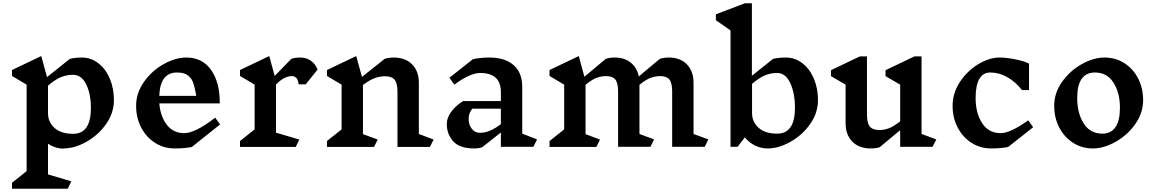

<svg xmlns="http://www.w3.org/2000/svg" viewBox="-20 -893 7041 1168"><path d="M272 -19V168L414 210L392 255H53V219L142 148V-378L53 -431V-467L231 -552L266 -424L405 -535Q437 -543 478 -543Q533 -543 578 -508.5Q623 -474 648 -414.5Q673 -355 673 -284Q673 -206 625.5 -138.5Q578 -71 506 -30.5Q434 10 367 10V11Q316 11 272 -19ZM272 -372V-204Q272 -151 311.5 -115Q351 -79 425 -79Q479 -79 506 -118.5Q533 -158 533 -235Q533 -321 504.5 -379.5Q476 -438 424 -438Q387 -438 352.5 -424.5Q318 -411 272 -372Z M1147 1Q1104 10 1043 10Q976 10 922.5 -24.5Q869 -59 838.5 -118Q808 -177 808 -249Q808 -327 855.5 -394.5Q903 -462 975 -502.5Q1047 -543 1114 -543Q1211 -543 1264.5 -467Q1318 -391 1317 -264H949Q956 -184 995 -133.5Q1034 -83 1101 -83Q1167 -83 1289 -177L1319 -136ZM949 -310H1174Q1165 -361 1155.5 -389Q1146 -417 1123 -434.5Q1100 -452 1056 -452H1057Q954 -452 949 -310Z M1659 -379V-86L1801 -44L1779 1H1440V-35L1529 -106V-378L1440 -431V-467L1618 -552L1651 -431L1752 -535Q1775 -543 1806 -543Q1843 -543 1870.5 -524Q1898 -505 1912 -470L1840 -380H1797Q1793 -407 1783 -418.5Q1773 -430 1755 -430Q1734 -430 1711 -419Q1688 -408 1659 -379Z M2595 1H2398V-333Q2398 -386 2381 -407.5Q2364 -429 2322 -429Q2291 -429 2260 -418Q2229 -407 2188 -376V-77L2278 -44L2255 1H1969V-35L2058 -106V-378L1969 -431V-467L2147 -552L2182 -425L2320 -535Q2343 -543 2376 -543Q2446 -543 2487 -501.5Q2528 -460 2528 -389V-78L2618 -44Z M3225 0H3027V-87L2914 2Q2894 10 2864 10Q2776 10 2737 -33.5Q2698 -77 2698 -139Q2698 -175 2723 -210.5Q2748 -246 2796 -278H3027V-332Q3027 -449 2902 -449Q2839 -449 2744 -378L2714 -420L2857 -533Q2903 -543 2957 -543Q3052 -543 3104.5 -497Q3157 -451 3157 -364V-80L3247 -45ZM3027 -138V-232H2853Q2841 -217 2836 -202Q2831 -187 2831 -169Q2831 -134 2850 -109.5Q2869 -85 2900 -85Q2959 -85 3027 -138Z M4267 0H4069V-336Q4069 -388 4052.5 -409Q4036 -430 3995 -430Q3966 -430 3937 -419Q3908 -408 3870 -377V-78L3959 -45L3937 0H3740V-336Q3740 -388 3723.5 -409Q3707 -430 3666 -430Q3637 -430 3608 -419Q3579 -408 3542 -377V-77L3630 -44L3608 1H3323V-35L3412 -106V-378L3323 -431V-467L3501 -552L3535 -426L3665 -535Q3688 -543 3720 -543Q3778 -543 3816.5 -512.5Q3855 -482 3866 -428L3994 -535Q4017 -543 4049 -543Q4118 -543 4158.5 -501.5Q4199 -460 4199 -389V-78L4289 -45Z M4956 -284Q4956 -206 4908.5 -138.5Q4861 -71 4789 -30.5Q4717 10 4650 10Q4609 10 4573.5 -7.5Q4538 -25 4511 -57L4467 0H4424V-708L4335 -770V-806L4511 -873H4554V-432L4683 -535Q4715 -543 4760 -543H4761Q4816 -543 4861 -508.5Q4906 -474 4931 -414.5Q4956 -355 4956 -284ZM4816 -236Q4816 -326 4787.5 -387.5Q4759 -449 4707 -449Q4670 -449 4635.5 -435.5Q4601 -422 4555 -383V-205Q4555 -152 4594.5 -116Q4634 -80 4708 -80Q4762 -80 4789 -119.5Q4816 -159 4816 -236Z M5653 0H5456V-101L5332 2Q5313 10 5276 10Q5206 10 5165 -31.5Q5124 -73 5124 -144V-378L5035 -430V-466L5211 -550H5254V-199Q5254 -145 5271 -123.5Q5288 -102 5330 -102Q5359 -102 5388 -113Q5417 -124 5456 -155V-378L5367 -430V-466L5543 -550H5586V-78L5676 -45Z M6240 -506V-345H6197Q6158 -395 6108 -423.5Q6058 -452 6004 -452Q5960 -452 5937.5 -412.5Q5915 -373 5915 -297Q5915 -205 5954.5 -144Q5994 -83 6068 -83Q6126 -83 6235 -161L6265 -119L6113 1Q6070 10 6010 10Q5943 10 5889.5 -24.5Q5836 -59 5805.5 -118Q5775 -177 5775 -249Q5775 -327 5819.5 -394.5Q5864 -462 5931 -502.5Q5998 -543 6061 -543Q6103 -543 6159 -531.5Q6215 -520 6240 -506Z M6934 -284Q6934 -206 6886.5 -138.5Q6839 -71 6767 -30.5Q6695 10 6628 10Q6561 10 6507.5 -24.5Q6454 -59 6423.5 -118Q6393 -177 6393 -249Q6393 -327 6440.5 -394.5Q6488 -462 6560 -502.5Q6632 -543 6699 -543Q6767 -543 6820.5 -508.5Q6874 -474 6904 -415Q6934 -356 6934 -284ZM6533 -297Q6533 -204 6572.5 -142Q6612 -80 6686 -80Q6739 -80 6766 -120Q6793 -160 6793 -237Q6793 -329 6753.5 -390.5Q6714 -452 6641 -452Q6533 -452 6533 -297Z"/></svg>

Font: Inknut Antiqua Medium
Style: Regular
Weight: 500
Designer: Claus Eggers Sørensen
Foundry: Claus Eggers Sørensen
Version: Version 1.003; ttfautohint (v1.8.2) -l 8 -r 50 -G 200 -x 14 